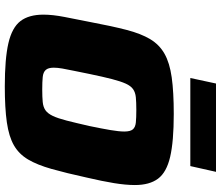

<svg xmlns="http://www.w3.org/2000/svg" viewBox="-80 -832 920 800"><g transform="rotate(90 380.0 -432.0)"><path d="M340 8Q225 8 160 -7Q95 -22 68 -57Q41 -92 41 -153Q41 -191 50.5 -240Q60 -289 73 -354Q89 -439 104.5 -499Q120 -559 143 -597.5Q166 -636 204 -657.5Q242 -679 302.5 -687.5Q363 -696 455 -696Q569 -696 633.5 -681Q698 -666 724.5 -630.5Q751 -595 751 -534Q751 -496 743 -447Q735 -398 720 -334Q701 -247 684 -187Q667 -127 644.5 -89Q622 -51 585.5 -30Q549 -9 489.5 -0.5Q430 8 340 8ZM353 -148Q384 -148 405 -150Q426 -152 439.5 -161.5Q453 -171 463 -192Q473 -213 482.5 -250Q492 -287 505 -344Q516 -397 522 -432.5Q528 -468 528 -490Q528 -515 519 -525.5Q510 -536 490.5 -538Q471 -540 438 -540Q406 -540 385.5 -538Q365 -536 351.5 -526.5Q338 -517 328.5 -496Q319 -475 309.5 -438.5Q300 -402 288 -344Q281 -308 275 -280Q269 -252 265.5 -231.5Q262 -211 262 -196Q262 -173 271.5 -162.5Q281 -152 301 -150Q321 -148 353 -148ZM305 -765 328 -872H696L672 -765Z"/></g></svg>

Font: Saira SemiExpanded ExtraBold
Style: Italic
Weight: 800
Width: 6
Italic angle: -12°
Designer: Hector Gatti with collaboration of the Omnibus-Type team
Foundry: Omnibus-Type
Version: Version 1.101